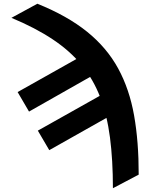

<svg xmlns="http://www.w3.org/2000/svg" viewBox="-20 -791 800 1024"><path d="M41 -695.9 179.3 -771.1Q339.9 -706.3 445 -621.3Q550.1 -536.2 610.3 -425.7Q670.4 -315.2 695.2 -174.9Q720 -34.6 719.7 140.4L582.2 212.9Q582.2 62.6 566.6 -57.4Q551 -177.3 514.4 -272.6Q477.7 -367.9 415.7 -443.7Q353.6 -519.5 261.1 -581.1Q168.6 -642.7 41 -695.9ZM522.3 -415.8 134.8 -195.9 74 -300 462.1 -518.2ZM630.7 -209 242.8 9.8 181.8 -94.3 570.1 -312.5Z"/></svg>

Font: GitLab Sans
Style: Regular
Weight: 400
Designer: Rasmus Andersson
Foundry: Modifications by GitLab B.V., manufactured by rsms
Version: Version 4.000;git-c8fb6b7